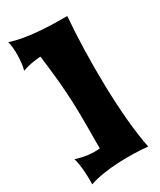

<svg xmlns="http://www.w3.org/2000/svg" viewBox="-236 -913 932 1115"><g transform="rotate(-30 229.5 -355.5)"><path d="M17 -54C32 -10 36 76 34 124C141 86 308 85 425 96C377 -135 375 -534 397 -795C286 -795 135 -798 24 -835C38 -790 36 -693 21 -645C78 -666 144 -669 144 -669C181 -384 177 -286 176 -35C126 -29 71 -37 17 -54Z"/></g></svg>

Font: Shojumaru
Style: Regular
Weight: 400
Designer: Astigmatic (AOETI)
Foundry: Astigmatic (AOETI)
Version: Version 1.000